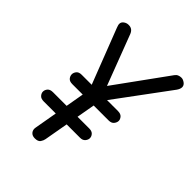

<svg xmlns="http://www.w3.org/2000/svg" viewBox="-217 -891 1012 1012"><g transform="rotate(45 289.0 -385.5)"><path d="M219 1Q199 1 189 -11.5Q179 -24 182 -41L242 -384L113 -717Q110 -726 108.5 -730.5Q107 -735 107 -741Q107 -754 119 -763Q131 -772 146 -772Q162 -772 171.5 -764.5Q181 -757 186 -744L304 -434L275 -439L503 -754Q510 -764 519.5 -768Q529 -772 540 -772Q552 -772 565 -762.5Q578 -753 578 -739Q578 -726 567 -710L323 -380L262 -36Q260 -24 251.5 -11.5Q243 1 219 1ZM115 -170Q94 -170 84.5 -181Q75 -192 75 -204Q75 -217 84.5 -228Q94 -239 115 -239H385Q405 -239 414.5 -228.5Q424 -218 424 -205Q424 -193 414.5 -181.5Q405 -170 385 -170ZM157 -341Q136 -341 127 -352Q118 -363 118 -376Q118 -388 127 -399.5Q136 -411 157 -411H427Q448 -411 457.5 -400Q467 -389 467 -377Q467 -365 457.5 -353Q448 -341 427 -341Z"/></g></svg>

Font: Edu VIC WA NT Beginner Medium
Style: Regular
Weight: 500
Designer: Tina and Corey Anderson
Foundry: Google for Education
Version: Version 1.003